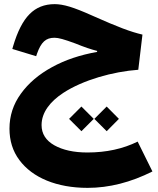

<svg xmlns="http://www.w3.org/2000/svg" viewBox="-20 -574 756 920"><path d="M491.2 54.7 549.8 -4.4 491.2 -63.5 432.1 -4.4ZM370.1 54.7 429.2 -4.4 370.1 -63.5 311 -4.4ZM242.2 -554.2C192.9 -554.2 152.8 -538.1 121.6 -506.3C89.8 -474.6 63.5 -422.9 42.5 -351.6L39.1 -339.4L153.3 -304.7L157.2 -316.4C177.2 -372.6 199.7 -393.1 241.2 -393.1C260.3 -393.1 286.6 -385.7 339.8 -366.2C384.3 -348.1 416 -337.4 445.3 -330.1V-325.2C364.7 -311 292.5 -287.1 229.5 -252.4C166 -217.8 116.2 -175.3 80.1 -125C43.5 -74.7 25.4 -19 25.4 42.5C25.4 100.1 41 150.4 72.8 192.9C135.7 277.8 252 326.2 399.9 326.2C502.9 326.2 606.4 299.8 710.4 247.6L639.6 104.5C569.3 139.2 489.3 156.7 398.9 156.7C334 156.7 280.8 145 240.2 122.1C199.7 99.1 179.2 66.9 179.2 25.4C179.2 -34.7 219.2 -86.9 283.2 -128.9C377.9 -190.9 521.5 -231 642.6 -239.7L662.6 -408.2C606.4 -421.4 546.9 -443.4 421.4 -499.5C377 -519.5 340.8 -533.7 313.5 -542C286.1 -550.3 262.2 -554.2 242.2 -554.2Z"/></svg>

Font: Estedad ExtraBold
Style: Regular
Weight: 800
Designer: Amin Abedi
Version: Version 7.3